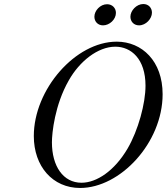

<svg xmlns="http://www.w3.org/2000/svg" viewBox="-20 -912 828 954"><path d="M449 -829C449 -805 466 -786 492 -786C524 -786 556 -815 556 -848C556 -872 538 -891 512 -891C478 -891 449 -859 449 -829ZM628 -829C628 -805 645 -786 671 -786C705 -786 735 -819 735 -849C735 -873 718 -892 692 -892C658 -892 628 -859 628 -829ZM148 -236C148 -85 242 22 378 22C578 22 788 -203 788 -444C788 -608 686 -705 560 -705C355 -705 148 -468 148 -236ZM238 -205C238 -251 252 -391 322 -513C375 -607 466 -680 553 -680C631 -680 703 -620 703 -486C703 -398 667 -265 614 -174C549 -63 460 -4 385 -4C294 -4 238 -86 238 -205Z"/></svg>

Font: CMU Serif
Style: Italic
Weight: 500
Italic angle: -14.04°
Version: Version 0.7.0